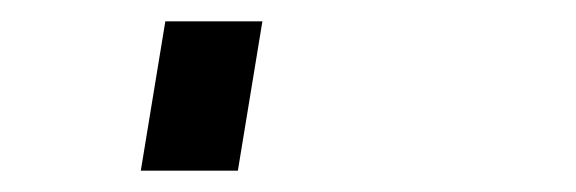

<svg xmlns="http://www.w3.org/2000/svg" viewBox="-20 60 540 180"><path d="M112 220 135 80H226L203 220Z"/></svg>

Font: Iosevka Gothic
Style: Bold Italic
Weight: 700
Italic angle: -9°
Monospace: yes
Designer: Belleve Invis
Foundry: Belleve Invis
Version: Version 15.5.1; ttfautohint (v1.8.4)